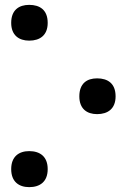

<svg xmlns="http://www.w3.org/2000/svg" viewBox="-20 -751 540 789"><path d="M100 -584C144 -584 176 -606 176 -657C176 -710 144 -731 100 -731C58 -731 26 -710 26 -657C26 -606 58 -584 100 -584ZM379 -282C423 -282 455 -304 455 -355C455 -408 423 -429 379 -429C337 -429 306 -408 306 -355C306 -304 337 -282 379 -282ZM100 18C144 18 176 -4 176 -56C176 -108 144 -130 100 -130C58 -130 26 -108 26 -56C26 -4 58 18 100 18Z"/></svg>

Font: Noto Sans Mono ExtraCondensed SemiBold
Style: Regular
Weight: 600
Width: 2
Designer: Monotype Design Team
Foundry: Monotype Imaging Inc.
Version: Version 2.014